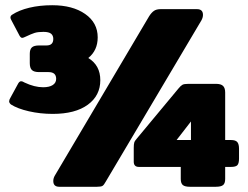

<svg xmlns="http://www.w3.org/2000/svg" viewBox="-20 -715 950 735"><path d="M22 -315Q15 -321 15 -327Q15 -333 20 -341L50 -396Q55 -404 61 -404Q66 -404 74 -399Q112 -381 145 -381Q169 -381 182 -389.5Q195 -398 195 -413Q195 -439 166 -439H130Q110 -439 102 -447Q94 -455 94 -473V-509Q94 -526 102 -533.5Q110 -541 130 -541H158Q184 -541 184 -566Q184 -579 175.5 -586Q167 -593 146 -593Q125 -593 112.5 -589Q100 -585 79 -575Q69 -570 65 -570Q60 -570 55 -578L26 -633Q20 -643 20 -648Q20 -655 27 -659Q53 -676 92.5 -685.5Q132 -695 180 -695Q258 -695 306 -661.5Q354 -628 354 -572Q354 -522 318 -493Q364 -465 364 -408Q364 -349 316 -314Q268 -279 182 -279Q134 -279 90.5 -289Q47 -299 22 -315ZM184 -22Q184 -33 190 -43L551 -653Q560 -667 569.5 -673.5Q579 -680 595 -680H734Q757 -680 757 -658Q757 -648 751 -637L385 -20Q378 -7 372.5 -3.5Q367 0 351 0H207Q184 0 184 -22ZM672 -30V-76H512Q492 -76 492 -96V-149Q492 -163 494 -169.5Q496 -176 505 -186L663 -376Q672 -387 678.5 -390.5Q685 -394 701 -394H807Q826 -394 834 -386Q842 -378 842 -361V-179H864Q882 -179 888.5 -171Q895 -163 895 -146V-108Q895 -90 889 -83Q883 -76 864 -76H842V-30Q842 -13 834 -6.5Q826 0 806 0H707Q688 0 680 -6.5Q672 -13 672 -30ZM711 -179V-250L656 -179Z"/></svg>

Font: Mitr
Style: Bold
Weight: 700
Designer: Thanarat Vachiruckul
Foundry: Cadson Demak
Version: Version 1.003